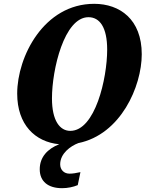

<svg xmlns="http://www.w3.org/2000/svg" viewBox="-20 -745 768 1005"><path d="M305 240C334 240 363 234 387 224L401 156C379 161 360 164 344 164C315 164 295 144 295 115C295 58 350 19 390 4C612 -41 722 -293 722 -461C722 -644 607 -725 473 -725C210 -725 70 -449 70 -255C70 -93 163 -2 290 10C229 34 188 77 188 141C188 205 232 240 305 240ZM348 -60C294 -60 252 -112 252 -230C252 -381 316 -655 443 -655C502 -655 541 -602 541 -485C541 -334 478 -60 348 -60Z"/></svg>

Font: Noto Serif Condensed Black
Style: Italic
Weight: 900
Width: 3
Italic angle: -12°
Designer: Monotype Design Team
Foundry: Monotype Imaging Inc.
Version: Version 2.013